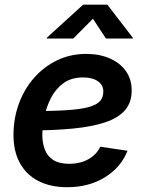

<svg xmlns="http://www.w3.org/2000/svg" viewBox="-20 -781 621 813"><path d="M264.6 11.7Q193.8 11.7 142.6 -14.6Q91.3 -41 64 -91.1Q36.6 -141.1 37.1 -211.9Q37.6 -281.7 60.5 -343.5Q83.5 -405.3 125 -452.1Q166.5 -499 222.4 -525.9Q278.3 -552.7 344.7 -552.7Q400.9 -552.7 444.3 -533.9Q487.8 -515.1 512.7 -480.5Q537.6 -445.8 537.6 -397.5Q537.6 -347.7 509.8 -314.9Q481.9 -282.2 426.5 -263.4Q371.1 -244.6 288.6 -236.6Q206.1 -228.5 97.2 -228.5L110.8 -310.5Q203.1 -310.5 262.9 -314.5Q322.8 -318.4 356.4 -327.9Q390.1 -337.4 403.8 -353.3Q417.5 -369.1 417.5 -393.6Q417.5 -420.9 394.5 -437Q371.6 -453.1 332 -453.1Q281.7 -453.1 248.5 -428.7Q215.3 -404.3 195.8 -366.2Q176.3 -328.1 168 -286.4Q159.7 -244.6 159.2 -210Q159.2 -175.8 169.7 -147.9Q180.2 -120.1 205.1 -103.8Q230 -87.4 273.4 -87.4Q319.3 -87.4 354 -106.7Q388.7 -126 404.8 -159.7L520 -142.6Q492.2 -72.3 424.3 -30.3Q356.4 11.7 264.6 11.7ZM290 -617.7H177.7L178.2 -621.1L332 -761.2H434.6L542.5 -621.1L542 -617.7H428.7L373.5 -701.7Z"/></svg>

Font: Inter 16pt SemiBold
Style: Italic
Weight: 600
Italic angle: -9.3988°
Version: Version 4.001;git-66647c0bb